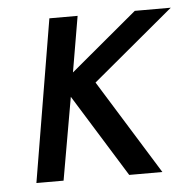

<svg xmlns="http://www.w3.org/2000/svg" viewBox="-41 -501 544 542"><g transform="rotate(-5 231.0 -230.0)"><path d="M360 -460 171 -302 198 -460H118L41 0H118L159 -234L304 0H398L232 -268L462 -460Z"/></g></svg>

Font: Jost* 400 Book Italic
Style: Italic
Weight: 400
Italic angle: -10°
Version: Version 3.200; ttfautohint (v0.97) -l 8 -r 50 -G 200 -x 14 -